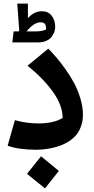

<svg xmlns="http://www.w3.org/2000/svg" viewBox="-20 -808 518 1058"><path d="M284.2 -658.2Q284.2 -645.5 279.3 -631.8Q274.4 -618.2 264.2 -604.7Q253.9 -591.3 234.6 -582.8Q215.3 -574.2 189.9 -574.2H47.9L55.2 -634.8H83L85.9 -640.1L75.2 -788.1H133.8V-708Q168 -746.1 210.9 -746.1Q245.6 -746.1 264.9 -721.2Q284.2 -696.3 284.2 -658.2ZM126 -634.8H169.9Q215.3 -634.8 233.9 -646Q233.9 -668 227.3 -676.5Q220.7 -685.1 203.1 -685.1Q167 -685.1 126 -634.8ZM246.1 -540Q270 -515.6 291.7 -490.2Q313.5 -464.8 341.3 -425.8Q369.1 -386.7 389.2 -348.9Q409.2 -311 423.1 -264.9Q437 -218.8 437 -175.8Q437 -141.1 426.5 -112.1Q416 -83 399.4 -63.5Q382.8 -43.9 359.4 -29.1Q335.9 -14.2 312.5 -5.6Q289.1 2.9 262.7 8.3Q236.3 13.7 216.3 15.4Q196.3 17.1 176.8 17.1Q84.5 17.1 22 -4.9L62 -146Q125 -127.9 191.9 -127.9Q276.9 -127.9 325.2 -158.2Q325.2 -227.5 270.8 -303Q216.3 -378.4 131.8 -445.8ZM128.9 149.9 206.1 53.2 304.2 133.8 228 230Z"/></svg>

Font: FiraGO SemiBold
Style: Italic
Weight: 600
Italic angle: -8°
Designer: bBox Type GmbH
Foundry: bBox Type GmbH
Version: Version 1.001;PS 001.001;hotconv 1.0.88;makeotf.lib2.5.64775